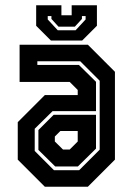

<svg xmlns="http://www.w3.org/2000/svg" viewBox="-20 -710 504 730"><path d="M150.5 0 47.5 -103V-245.5L150.5 -348.5H275.5V-368L245 -398.5H54.5V-540H314L417 -437V-103L314 0ZM185 -63H281L359 -141V-403L285 -477H122V-463H280L345 -399V-287.5H180L112 -220.5V-136ZM190 -77 126 -140V-215.5L184 -273.5H345V-145L276 -77ZM219.5 -141.5H245L275.5 -172V-212H209.5L188.5 -191V-172ZM173.5 -556 117.5 -612V-690H213.5V-652H252.5V-690H348.5V-612L292.5 -556ZM199.5 -595H267.5L305.5 -636V-649H291.5V-638L264.5 -608.5H202.5L175.5 -638V-649H161.5V-636Z"/></svg>

Font: Tourney Condensed Regular
Style: Bold
Weight: 700
Width: 3
Designer: Tyler Finck
Foundry: Etcetera Type Co
Version: Version 1.010; ttfautohint (v1.8.3)